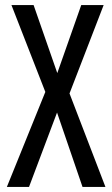

<svg xmlns="http://www.w3.org/2000/svg" viewBox="-20 -827 440 754"><path d="M394 -93 253 -460 387 -807H299L205 -540L112 -807H25L158 -466L7 -93H94L204 -385L304 -93Z"/></svg>

Font: Noto Sans Kannada UI ExtraCondensed
Style: Regular
Weight: 400
Width: 2
Designer: Jelle Bosma - Monotype Design Team
Foundry: Monotype Imaging Inc.
Version: Version 2.005